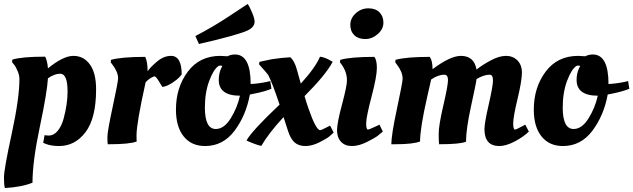

<svg xmlns="http://www.w3.org/2000/svg" viewBox="-24 -725 3196 969"><path d="M1 224C57.7 220.7 104 211.7 140 197C140 125.7 152.3 31.7 177 -85C201.7 -201.7 215.3 -283.3 218 -330C240 -345.3 260.7 -353 280 -353C304.7 -353 317 -323 317 -263C317 -221 310.3 -175.3 297 -126C290.3 -101.3 280.5 -81 267.5 -65C254.5 -49 239.3 -41 222 -41C214 -41 207 -41.7 201 -43L194 -4L204 0C222.7 8 246 12 274 12C328 12 372.7 -11.5 408 -58.5C443.3 -105.5 461 -177.3 461 -274C461 -329.3 450.5 -371.3 429.5 -400C408.5 -428.7 380.8 -443 346.5 -443C312.2 -443 269.3 -422 218 -380C216 -405.3 211.3 -425 204 -439C124.7 -439 69.3 -434 38 -424L37 -411L46 -400C52.7 -392 59 -380.8 65 -366.5C71 -352.2 74 -338.7 74 -326C74 -261.3 61 -169.2 35 -49.5C9 70.2 -4 143.7 -4 171C-4 198.3 -2.3 216 1 224Z M527 3C596.3 3 642.7 -1.7 666 -11C665.3 -17 665 -27.3 665 -42C665 -82.7 680.3 -172 711 -310C723.7 -324 738.3 -334 755 -340C760.3 -340 768.3 -331 779 -313C789.7 -295 795.3 -286 796 -286C812 -288.7 828.5 -295.7 845.5 -307C862.5 -318.3 873.8 -327.2 879.5 -333.5L893 -349C893 -411.7 875 -443 839 -443C814.3 -443 790.3 -433 767 -413C743.7 -393 728.3 -377 721 -365C721 -396.3 717 -420.7 709 -438C629.7 -438 572 -433 536 -423L535 -410L544 -398C562.7 -373.3 572 -350.7 572 -330C572 -318 563 -270.3 545 -187C527 -103.7 518 -52.5 518 -33.5C518 -14.5 518.7 -2.3 520 3Z M1011 12C1071.7 12 1121.3 -13.8 1160 -65.5C1198.7 -117.2 1224.3 -178 1237 -248L1257 -252C1294.3 -259.3 1324 -267.7 1346 -277L1340 -316L1324 -312C1296 -306 1268.3 -302.3 1241 -301C1241 -400.3 1214.7 -450 1162 -450C1148 -450 1135.3 -447 1124 -441L1088 -443C1018 -443 963.2 -416.3 923.5 -363C883.8 -309.7 864 -246 864 -172C864 -114 877 -68.8 903 -36.5C929 -4.2 965 12 1011 12ZM1065 -74C1028.3 -74 1010 -110 1010 -182C1010 -232.7 1017.3 -277.7 1032 -317C1046.7 -356.3 1062.3 -381.3 1079 -392C1081 -393.3 1084 -394 1088 -394C1092 -394 1095.3 -393.3 1098 -392L1093 -382C1084.3 -363.3 1080 -343.3 1080 -322C1080 -268.7 1115.7 -242 1187 -242C1178.3 -202 1162.8 -164 1140.5 -128C1118.2 -92 1093 -74 1065 -74ZM1261 -616C1261 -626 1256.8 -641 1248.5 -661C1240.2 -681 1232.7 -695.7 1226 -705C1214 -697.7 1182.7 -677 1132 -643C1081.3 -609 1024.7 -575.7 962 -543L980 -503C1110.7 -533 1192.3 -555.7 1225 -571C1249 -582.3 1261 -597.3 1261 -616Z M1592 -68C1578 -68 1558.3 -104.3 1533 -177C1527 -193.7 1520.3 -214.7 1513 -240C1584.3 -311.3 1631.7 -369 1655 -413L1646 -418C1628 -429.3 1609.7 -436.3 1591 -439C1575.7 -402.3 1543.3 -357 1494 -303L1474.5 -373C1466.2 -403.7 1455 -424.7 1441 -436C1413.7 -434.7 1382.3 -431.3 1347 -426L1286 -413L1283 -401C1312.3 -368.3 1328.3 -349.3 1331 -344C1345 -316 1363.7 -267 1387 -197C1295 -110.3 1239.3 -50 1220 -16C1228.7 -11.3 1242.2 -5.7 1260.5 1C1278.8 7.7 1290.3 11 1295 11C1319.7 -31.7 1357 -80 1407 -134L1430 -63C1438.7 -36.3 1449.8 -17.2 1463.5 -5.5C1477.2 6.2 1495.2 12 1517.5 12C1539.8 12 1563.5 5.7 1588.5 -7C1613.5 -19.7 1630.3 -29.7 1639 -37C1647.7 -44.3 1654.7 -50.7 1660 -56L1642 -91L1632 -86C1609.3 -74 1596 -68 1592 -68Z M1851 -236.5C1869 -304.8 1878 -353 1878 -381C1878 -409 1873.7 -428 1865 -438C1785.7 -438 1728.3 -433 1693 -423L1692 -410L1701 -398C1718.3 -373.3 1727 -347 1727 -319C1727 -300.3 1718.7 -259.8 1702 -197.5C1685.3 -135.2 1677 -91.8 1677 -67.5C1677 -43.2 1683.7 -23.8 1697 -9.5C1710.3 4.8 1728.7 12 1752 12C1775.3 12 1800.7 5.2 1828 -8.5C1855.3 -22.2 1874 -33 1884 -41C1894 -49 1902 -55.7 1908 -61L1891 -96L1879 -90C1852.3 -77.3 1837 -71 1833 -71C1827 -71 1824 -81.5 1824 -102.5C1824 -123.5 1833 -168.2 1851 -236.5ZM1744 -600C1744 -578 1750.7 -560.5 1764 -547.5C1777.3 -534.5 1795.7 -528 1819 -528C1842.3 -528 1863.5 -536.3 1882.5 -553C1901.5 -569.7 1911 -588.8 1911 -610.5C1911 -632.2 1904.3 -649.7 1891 -663C1877.7 -676.3 1859 -683 1835 -683C1811 -683 1789.8 -674.7 1771.5 -658C1753.2 -641.3 1744 -622 1744 -600Z M1970 3C2030.7 3 2072.7 -1.7 2096 -11C2096 -55.7 2108 -130.7 2132 -236L2152 -324C2176 -340 2198 -348 2218 -348C2230.7 -348 2237 -339 2237 -321C2237 -303 2229.2 -260.3 2213.5 -193C2197.8 -125.7 2190 -78 2190 -50C2190 -22 2190.7 -4.3 2192 3C2263.3 3 2308.7 -1.3 2328 -10C2328 -52.7 2336.5 -112.7 2353.5 -190C2370.5 -267.3 2379.7 -312.7 2381 -326C2405.7 -340.7 2427.7 -348 2447 -348C2458.3 -348 2464 -338.5 2464 -319.5C2464 -300.5 2456.8 -259.8 2442.5 -197.5C2428.2 -135.2 2421 -93.7 2421 -73C2421 -16.3 2446 12 2496 12C2518.7 12 2544.8 4.2 2574.5 -11.5C2604.2 -27.2 2627.7 -43.7 2645 -61L2627 -96L2616 -90C2592.7 -77.3 2579 -71 2575 -71C2569 -71 2566 -81.5 2566 -102.5C2566 -123.5 2573.3 -164.7 2588 -226C2602.7 -287.3 2610 -331.3 2610 -358C2610 -384.7 2602.3 -405.5 2587 -420.5C2571.7 -435.5 2552.5 -443 2529.5 -443C2506.5 -443 2480.5 -435.2 2451.5 -419.5C2422.5 -403.8 2399 -388.7 2381 -374C2373 -420 2346.7 -443 2302 -443C2266.7 -443 2219 -420.7 2159 -376C2159 -404.7 2154.3 -425.3 2145 -438C2065.7 -438 2008 -433 1972 -423L1971 -410L1980 -398C1998.7 -373.3 2008 -350 2008 -328C2008 -316 1998.5 -265.7 1979.5 -177C1960.5 -88.3 1951 -28.3 1951 3Z M2817 12C2877.7 12 2927.3 -13.8 2966 -65.5C3004.7 -117.2 3030.3 -178 3043 -248L3063 -252C3100.3 -259.3 3130 -267.7 3152 -277L3146 -316L3130 -312C3102 -306 3074.3 -302.3 3047 -301C3047 -400.3 3020.7 -450 2968 -450C2954 -450 2941.3 -447 2930 -441L2894 -443C2824 -443 2769.2 -416.3 2729.5 -363C2689.8 -309.7 2670 -246 2670 -172C2670 -114 2683 -68.8 2709 -36.5C2735 -4.2 2771 12 2817 12ZM2871 -74C2834.3 -74 2816 -110 2816 -182C2816 -232.7 2823.3 -277.7 2838 -317C2852.7 -356.3 2868.3 -381.3 2885 -392C2887 -393.3 2890 -394 2894 -394C2898 -394 2901.3 -393.3 2904 -392L2899 -382C2890.3 -363.3 2886 -343.3 2886 -322C2886 -268.7 2921.7 -242 2993 -242C2984.3 -202 2968.8 -164 2946.5 -128C2924.2 -92 2899 -74 2871 -74Z"/></svg>

Font: Oleo Script
Style: Regular
Weight: 400
Designer: Soytutype
Foundry: Soytutype
Version: Version 1.002